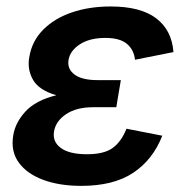

<svg xmlns="http://www.w3.org/2000/svg" viewBox="-20 -573 590 602"><path d="M234.9 9.8Q166 9.8 115 -9.3Q64 -28.3 38.6 -63.7Q13.2 -99.1 21.5 -148.4Q27.8 -188.5 59.8 -223.4Q91.8 -258.3 156.7 -274.4Q102.5 -290 83.7 -322.5Q64.9 -355 71.8 -394Q80.1 -444.3 115.5 -480Q150.9 -515.6 205.6 -534.2Q260.3 -552.7 326.7 -552.7Q420.9 -552.7 469.7 -515.6Q518.6 -478.5 523.9 -409.7L403.3 -385.7Q399.9 -417 377.9 -435.5Q356 -454.1 310.1 -454.1Q261.2 -454.1 230.5 -434.1Q199.7 -414.1 194.8 -384.8Q190.4 -356.9 213.6 -339.4Q236.8 -321.8 286.1 -321.8H358.9L349.1 -263.7L344.7 -236.8H272Q219.7 -236.8 187.3 -215.1Q154.8 -193.4 149.4 -160.6Q144 -128.9 170.7 -109.1Q197.3 -89.4 252.9 -89.4Q306.6 -89.4 333.7 -109.4Q360.8 -129.4 376.5 -169.4L488.8 -147.5Q459.5 -72.3 397.7 -31.2Q335.9 9.8 234.9 9.8Z"/></svg>

Font: Inter Semi Bold
Style: Italic
Weight: 600
Italic angle: -9.39999°
Designer: Rasmus Andersson
Foundry: rsms
Version: Version 4.000;git-3c8e0fc